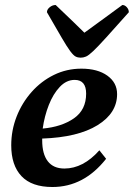

<svg xmlns="http://www.w3.org/2000/svg" viewBox="-20 -737 536 769"><path d="M190 12Q107 12 66 -31.5Q25 -75 25 -155Q25 -215 46.5 -270Q68 -325 106.5 -368.5Q145 -412 196 -437Q247 -462 306 -462Q371 -462 410 -434Q449 -406 449 -360Q449 -284 370.5 -235.5Q292 -187 149 -182Q149 -179 149 -175Q149 -120 171.5 -91Q194 -62 238 -62Q313 -62 378 -135L405 -101Q316 12 190 12ZM279 -417Q246 -417 219.5 -389Q193 -361 175.5 -316.5Q158 -272 151 -222Q227 -229 276 -263Q325 -297 325 -362Q325 -417 279 -417ZM303 -506Q292 -506 283 -510.5Q274 -515 261 -532.5Q248 -550 226.5 -587Q205 -624 168 -688Q168 -699 179 -708Q190 -717 203 -717Q248 -674 274 -649Q300 -624 318 -606Q342 -624 382.5 -653Q423 -682 470 -717Q480 -717 488 -708Q496 -699 496 -688Q439 -624 405.5 -587Q372 -550 353.5 -532.5Q335 -515 324.5 -510.5Q314 -506 303 -506Z"/></svg>

Font: Petrona
Style: Bold Italic
Weight: 700
Italic angle: -9°
Designer: Ringo R. Seeber
Foundry: Ringo R. Seeber
Version: Version 2.001; ttfautohint (v1.8.3)